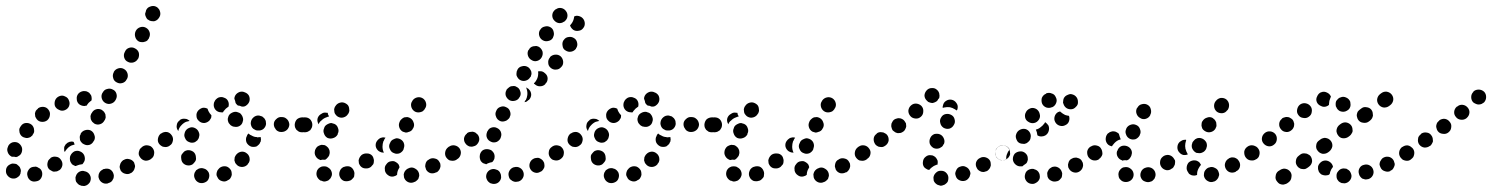

<svg xmlns="http://www.w3.org/2000/svg" viewBox="-28 -589 4997 643"><path d="M254 34Q259 33 263 31Q268 28 271 24Q274 21 275 16Q278 6 273 -3Q268 -12 258 -15Q258 -15 257 -15Q248 -19 238 -14Q229 -9 226 1Q224 5 225 10Q225 15 227 20Q230 24 233 27Q237 31 242 32Q243 33 244 33Q249 34 254 34ZM344 20Q348 17 350 12Q353 8 353 3Q354 -2 352 -7Q349 -17 340 -22Q331 -26 321 -23H319Q315 -21 311 -18Q307 -15 305 -11Q302 -6 302 -1Q301 4 303 8Q306 18 315 23Q324 28 334 25L335 24Q340 23 344 20ZM110 7Q115 -2 113 -12Q112 -17 109 -21Q106 -25 101 -27Q97 -30 92 -31Q87 -31 82 -30Q72 -28 67 -19Q61 -10 64 0Q66 10 75 16Q84 21 94 18H95Q105 16 110 7ZM15 9Q5 8 -2 0Q-9 -8 -8 -18Q-8 -28 0 -35Q4 -38 9 -40Q13 -42 18 -41Q23 -41 28 -39Q32 -36 35 -33L36 -32Q39 -29 40 -25Q42 -21 42 -16Q41 -14 41 -12Q41 -11 41 -9Q40 -6 38 -2Q36 1 33 3Q25 10 15 9ZM419 -17Q422 -21 423 -26Q425 -31 424 -35Q423 -40 421 -45Q415 -54 405 -56Q395 -59 386 -53H385Q381 -50 378 -46Q375 -42 374 -37Q372 -32 373 -27Q374 -23 376 -18Q382 -9 392 -7Q402 -4 411 -10H412Q416 -13 419 -17ZM181 -36Q182 -46 176 -54Q170 -63 160 -64Q150 -66 141 -60V-59Q137 -56 134 -52Q132 -48 131 -43Q130 -38 131 -33Q132 -28 135 -24Q138 -20 143 -18Q147 -15 152 -14Q157 -14 162 -15Q166 -16 170 -19H171Q179 -25 181 -36ZM213 -39Q210 -43 208 -47Q206 -52 206 -57Q206 -62 207 -66L208 -68Q212 -77 221 -82Q231 -86 240 -82Q250 -78 254 -69Q258 -59 255 -50L254 -48Q253 -46 251 -43Q250 -41 248 -39Q247 -39 247 -39Q237 -38 228 -34Q227 -33 226 -33Q225 -33 224 -33Q223 -33 222 -34Q217 -36 213 -39ZM488 -73Q489 -83 483 -92Q480 -96 476 -98Q472 -101 467 -102Q462 -102 457 -101Q452 -100 448 -97Q448 -97 447 -96Q443 -93 440 -89Q438 -84 437 -80Q436 -75 437 -70Q439 -65 442 -61Q448 -53 458 -51Q468 -50 477 -56Q477 -56 478 -57Q486 -63 488 -73ZM-2 -79Q-6 -89 -1 -98V-99Q3 -108 13 -112Q23 -115 32 -111Q41 -106 45 -96Q48 -87 44 -77Q42 -72 38 -69Q34 -66 30 -64Q28 -64 27 -63Q26 -63 25 -63Q23 -63 20 -64Q17 -64 14 -64Q13 -64 12 -64Q11 -65 10 -65Q1 -70 -2 -79ZM188 -99Q190 -103 193 -107H194Q198 -112 205 -114Q212 -116 218 -114Q218 -114 219 -113Q220 -109 222 -105Q217 -104 212 -102Q203 -98 197 -91Q192 -86 189 -80Q188 -82 187 -84Q187 -87 187 -89Q186 -94 188 -99ZM239 -130Q239 -125 240 -120Q242 -115 245 -112Q248 -108 253 -106Q262 -101 272 -104Q281 -107 286 -117L287 -118Q292 -127 288 -137Q285 -147 276 -152Q267 -156 257 -153Q247 -150 242 -141V-139Q239 -135 239 -130ZM37 -158Q36 -154 37 -149Q37 -144 40 -139Q42 -135 46 -132Q50 -129 55 -128Q60 -126 65 -127Q70 -128 74 -130Q78 -133 81 -136V-137Q84 -141 86 -146Q87 -150 86 -155Q86 -160 83 -165Q81 -169 77 -172Q69 -178 58 -177Q48 -176 42 -167Q39 -163 37 -158ZM275 -200Q275 -195 276 -190Q278 -185 281 -181Q284 -178 288 -175Q297 -170 307 -173Q317 -176 322 -186L323 -187Q325 -191 326 -196Q326 -201 325 -206Q323 -211 320 -215Q317 -218 313 -221Q303 -226 294 -223Q284 -220 279 -210L278 -209Q276 -205 275 -200ZM92 -218Q90 -214 89 -209Q89 -204 90 -199Q92 -194 95 -190Q101 -182 111 -181Q122 -180 130 -186Q138 -193 139 -203Q141 -213 134 -222Q128 -230 118 -231Q107 -232 99 -226V-225Q95 -222 92 -218ZM157 -254Q153 -244 156 -234Q160 -225 170 -221Q179 -216 189 -220Q199 -224 203 -233Q207 -243 203 -252Q200 -262 190 -266Q181 -271 171 -267Q161 -263 157 -254ZM255 -234Q245 -234 237 -240Q229 -247 229 -258Q228 -268 235 -276Q242 -283 252 -284H253Q258 -284 262 -283Q267 -281 271 -278Q274 -274 277 -270Q279 -265 279 -260Q279 -258 279 -256Q279 -254 278 -252Q277 -251 275 -250Q268 -245 263 -237Q262 -236 262 -235Q260 -235 259 -235Q257 -234 255 -234ZM313 -259Q316 -249 325 -244Q334 -239 344 -242Q354 -245 359 -254L360 -256Q365 -265 362 -275Q359 -285 350 -289Q341 -294 331 -291Q321 -289 316 -279L315 -278Q310 -269 313 -259ZM351 -328Q353 -318 363 -313Q372 -308 382 -311Q392 -314 396 -323L397 -324Q402 -333 399 -343Q396 -353 387 -358Q378 -363 368 -360Q358 -357 353 -348V-347Q348 -338 351 -328ZM388 -396Q391 -386 400 -382Q409 -377 419 -380Q429 -383 434 -392L435 -393Q439 -402 437 -412Q434 -422 424 -427Q415 -432 405 -429Q395 -426 391 -417L390 -415Q385 -406 388 -396ZM425 -465Q428 -455 437 -450Q441 -448 446 -448Q451 -447 456 -449Q461 -450 465 -453Q468 -457 471 -461V-462Q476 -472 473 -481Q470 -491 461 -496Q452 -501 442 -498Q432 -495 427 -486L426 -484Q422 -475 425 -465ZM458 -543Q458 -538 460 -534Q462 -529 465 -525Q469 -522 473 -520Q478 -518 483 -518Q488 -517 492 -519Q497 -521 500 -524Q504 -528 506 -532L507 -534Q509 -538 509 -543Q509 -548 507 -553Q506 -557 502 -561Q499 -565 494 -567Q485 -571 475 -567Q465 -564 461 -554V-553Q459 -548 458 -543Z M658 22Q668 18 671 9Q673 4 673 -1Q673 -6 671 -11Q669 -15 665 -19Q662 -22 657 -24Q657 -24 656 -24Q652 -26 647 -26Q642 -26 637 -24Q633 -22 629 -19Q626 -15 624 -11Q620 -1 624 8Q628 18 637 22Q638 22 639 23Q649 26 658 22ZM742 10Q745 6 747 1Q749 -4 748 -8Q748 -13 746 -18Q741 -27 732 -31Q722 -34 713 -30L711 -29Q707 -27 704 -23Q700 -19 699 -15Q697 -10 697 -5Q697 0 700 4Q704 14 714 17Q724 21 733 16L734 15Q739 13 742 10ZM807 -48Q809 -53 808 -58Q808 -63 805 -68Q803 -72 799 -75Q791 -82 781 -81Q771 -80 764 -72L763 -71Q760 -67 758 -62Q757 -57 757 -52Q758 -48 760 -43Q763 -39 766 -36Q774 -29 785 -30Q795 -31 802 -39V-40Q806 -44 807 -48ZM588 -40Q596 -34 607 -35Q612 -36 616 -38Q620 -41 623 -45Q626 -48 628 -53Q629 -58 628 -63V-64Q627 -75 619 -81Q610 -87 600 -86Q595 -85 591 -83Q587 -80 584 -76Q580 -72 579 -68Q578 -63 579 -58V-57Q580 -46 588 -40ZM488 -73Q490 -83 484 -92Q481 -96 477 -99Q473 -101 468 -102Q463 -103 458 -102Q454 -101 449 -98V-97Q440 -92 438 -81Q437 -71 443 -63Q448 -54 459 -52Q469 -51 477 -57H478Q487 -63 488 -73ZM548 -109Q550 -113 551 -118Q552 -123 551 -127Q550 -132 547 -136Q541 -145 531 -147Q520 -148 512 -142H511Q503 -136 501 -125Q499 -115 505 -107Q508 -103 513 -100Q517 -97 522 -97Q527 -96 531 -97Q536 -98 540 -101L541 -102Q545 -104 548 -109ZM845 -114V-115Q846 -119 846 -122Q846 -126 845 -130Q839 -129 833 -129L832 -130Q823 -130 815 -135Q809 -137 804 -142Q802 -140 800 -137Q799 -134 798 -131H797V-130Q794 -120 798 -111Q803 -102 813 -98Q817 -97 822 -97Q827 -97 832 -99Q836 -102 839 -105Q843 -109 844 -114ZM592 -126Q596 -116 606 -113Q610 -111 615 -111Q620 -111 625 -113Q629 -116 633 -119Q636 -123 638 -127V-129Q642 -138 637 -148Q633 -157 623 -161Q614 -165 604 -160Q595 -156 591 -146V-145Q587 -135 592 -126ZM1003 -148Q1007 -150 1011 -153Q1014 -157 1016 -161Q1018 -166 1018 -171Q1018 -181 1011 -189Q1004 -196 993 -196H992Q987 -196 982 -194Q978 -192 974 -189Q971 -185 969 -181Q967 -176 967 -171Q967 -166 969 -161Q971 -157 974 -153Q978 -150 982 -148Q987 -146 992 -146H993Q998 -146 1003 -148ZM933 -154Q940 -161 941 -171Q941 -176 939 -181Q937 -186 934 -189Q930 -193 926 -195Q921 -197 916 -197H915Q905 -198 897 -190Q889 -183 889 -173Q889 -168 891 -163Q893 -159 896 -155Q899 -151 904 -149Q908 -147 913 -147H915Q925 -147 933 -154ZM579 -169Q586 -177 595 -181Q601 -183 607 -184Q604 -187 600 -189Q597 -191 593 -191Q588 -192 583 -191Q578 -190 574 -187V-186Q565 -180 564 -170Q562 -160 568 -152Q568 -151 568 -151Q569 -151 569 -150Q569 -152 570 -153V-154Q573 -163 579 -169ZM854 -157Q862 -164 863 -174Q863 -179 862 -184Q860 -189 857 -193Q854 -196 850 -199Q845 -201 840 -202H839Q829 -203 821 -196Q813 -189 812 -179Q811 -174 813 -169Q814 -165 817 -161Q820 -157 825 -155Q829 -152 834 -152H836Q846 -151 854 -157ZM774 -167Q783 -172 785 -182Q787 -187 786 -192Q785 -197 783 -201Q780 -206 777 -209Q773 -212 768 -213L766 -214Q757 -216 748 -211Q738 -206 736 -196Q734 -191 735 -186Q736 -181 738 -177Q741 -173 744 -170Q748 -167 753 -165H755Q765 -162 774 -167ZM630 -201Q630 -191 638 -184Q645 -177 656 -177Q666 -178 673 -185L674 -186Q677 -190 679 -194Q680 -198 680 -203Q674 -209 670 -217Q668 -221 667 -225Q659 -229 651 -228Q643 -226 637 -220L636 -219Q629 -211 630 -201ZM690 -227Q686 -236 689 -246Q690 -247 690 -248Q692 -253 695 -256Q699 -260 703 -262Q708 -264 713 -264Q718 -264 722 -262Q732 -259 736 -250Q740 -241 737 -231Q737 -231 736 -231Q728 -226 722 -218Q720 -216 719 -213Q715 -212 712 -213Q708 -213 705 -214Q695 -217 690 -227ZM757 -258Q757 -258 757 -258Q757 -260 757 -261Q757 -263 758 -265Q761 -274 770 -279Q779 -284 789 -281Q790 -281 791 -280Q801 -277 806 -268Q810 -258 807 -249Q804 -241 797 -236Q791 -231 782 -232Q778 -234 774 -235H772Q770 -236 768 -236Q766 -238 764 -240Q762 -242 761 -244Q760 -251 757 -258Z M1366 17Q1370 14 1373 10Q1375 5 1376 0Q1376 -5 1375 -9Q1372 -19 1363 -24Q1354 -30 1344 -27L1342 -26Q1338 -25 1334 -22Q1330 -19 1327 -14Q1325 -10 1324 -5Q1324 0 1325 5Q1328 15 1337 20Q1346 25 1356 22L1358 21Q1363 20 1366 17ZM1057 19Q1062 19 1067 17Q1072 16 1075 12Q1079 9 1081 4Q1086 -5 1082 -15Q1079 -24 1069 -29L1068 -30Q1063 -32 1058 -32Q1053 -32 1049 -31Q1044 -29 1040 -26Q1036 -22 1034 -18Q1030 -8 1033 1Q1037 11 1046 16H1048Q1052 18 1057 19ZM1152 10Q1156 7 1158 2Q1159 -3 1159 -8Q1159 -13 1157 -17Q1153 -27 1144 -31Q1134 -34 1124 -30H1123Q1113 -25 1110 -16Q1106 -6 1110 3Q1112 8 1115 11Q1119 15 1124 17Q1128 18 1133 18Q1138 18 1143 16H1144Q1149 14 1152 10ZM1272 -2Q1263 -8 1261 -18Q1261 -20 1261 -21Q1259 -31 1266 -39Q1272 -48 1282 -49Q1287 -50 1292 -49Q1297 -47 1301 -44Q1304 -42 1307 -38Q1309 -34 1310 -29Q1309 -27 1308 -25Q1303 -17 1302 -7Q1302 -5 1302 -4Q1299 -1 1296 0Q1293 1 1290 2Q1280 4 1272 -2ZM1442 -19Q1445 -23 1446 -27Q1448 -32 1447 -37Q1447 -42 1444 -46Q1439 -56 1429 -58Q1419 -61 1410 -56L1409 -55Q1404 -53 1401 -49Q1398 -45 1397 -40Q1396 -36 1396 -31Q1397 -26 1399 -21Q1404 -12 1414 -9Q1424 -7 1433 -12H1435Q1439 -15 1442 -19ZM1222 -39Q1224 -43 1224 -48Q1225 -53 1223 -58Q1222 -63 1219 -67Q1212 -75 1202 -75Q1191 -76 1183 -70L1182 -69Q1178 -65 1176 -61Q1174 -57 1173 -52Q1173 -47 1174 -42Q1176 -37 1179 -33Q1186 -25 1196 -25Q1206 -24 1214 -30L1215 -31Q1219 -35 1222 -39ZM1513 -72Q1515 -82 1509 -90Q1506 -94 1502 -97Q1498 -100 1493 -101Q1488 -102 1483 -101Q1479 -99 1474 -97L1473 -96Q1465 -90 1463 -80Q1461 -69 1467 -61Q1470 -57 1474 -54Q1478 -51 1483 -51Q1488 -50 1493 -51Q1498 -52 1502 -55L1503 -56Q1512 -62 1513 -72ZM1029 -66Q1024 -75 1027 -85V-86Q1029 -91 1032 -95Q1035 -99 1040 -101Q1044 -103 1049 -104Q1054 -104 1059 -103Q1064 -101 1067 -98Q1071 -95 1073 -91Q1076 -86 1076 -81Q1077 -76 1075 -72V-70Q1073 -65 1069 -61Q1066 -57 1061 -54Q1060 -54 1060 -54Q1052 -55 1045 -53Q1045 -53 1044 -53Q1044 -53 1043 -54Q1034 -57 1029 -66ZM1278 -89Q1282 -79 1292 -76Q1296 -74 1301 -74Q1306 -74 1311 -76Q1315 -78 1319 -82Q1322 -85 1324 -90V-92Q1328 -101 1324 -111Q1320 -120 1310 -124Q1305 -126 1300 -126Q1295 -125 1291 -123Q1286 -121 1283 -118Q1279 -114 1278 -109L1277 -108Q1273 -98 1278 -89ZM1263 -128Q1256 -130 1250 -128Q1244 -127 1239 -122L1238 -121Q1230 -113 1230 -103Q1230 -93 1238 -85Q1241 -82 1246 -80Q1250 -78 1255 -78Q1256 -78 1257 -78Q1257 -78 1258 -78Q1257 -79 1257 -79Q1253 -88 1253 -98Q1253 -107 1256 -116L1257 -117Q1259 -123 1263 -128ZM1057 -142Q1060 -132 1069 -127Q1079 -123 1089 -127Q1098 -130 1103 -139V-141Q1108 -150 1104 -160Q1101 -170 1092 -174Q1087 -176 1082 -177Q1077 -177 1073 -175Q1068 -173 1064 -170Q1060 -167 1058 -162V-161Q1053 -151 1057 -142ZM1309 -163Q1312 -153 1321 -148Q1326 -146 1331 -145Q1336 -145 1340 -147Q1345 -148 1349 -151Q1353 -154 1355 -159L1356 -160Q1361 -170 1357 -179Q1354 -189 1345 -194Q1341 -196 1336 -197Q1331 -197 1326 -196Q1321 -194 1318 -191Q1314 -188 1311 -183V-182Q1306 -173 1309 -163ZM1003 -153Q1010 -160 1011 -170Q1011 -175 1009 -180Q1007 -184 1004 -188Q1001 -192 996 -194Q991 -196 986 -196Q986 -196 985 -196Q975 -196 967 -190Q960 -183 959 -172Q959 -167 960 -163Q962 -158 965 -154Q969 -151 973 -148Q978 -146 983 -146Q984 -146 985 -146Q995 -146 1003 -153ZM1036 -194Q1040 -204 1049 -208L1050 -209Q1055 -212 1060 -212Q1065 -212 1070 -211Q1070 -209 1070 -207Q1072 -202 1074 -199Q1069 -198 1065 -196Q1056 -193 1049 -186Q1042 -181 1039 -173Q1038 -174 1038 -174Q1038 -174 1038 -175Q1033 -184 1036 -194ZM1091 -223Q1091 -218 1092 -213Q1093 -208 1097 -204Q1100 -200 1104 -198Q1113 -193 1123 -196Q1133 -199 1138 -208L1139 -209Q1141 -213 1142 -218Q1142 -223 1141 -228Q1140 -233 1137 -237Q1133 -241 1129 -243Q1120 -248 1110 -245Q1100 -242 1095 -233L1094 -232Q1092 -228 1091 -223ZM1349 -233Q1351 -223 1359 -217Q1363 -214 1368 -213Q1373 -212 1378 -213Q1383 -214 1387 -216Q1391 -219 1394 -223L1395 -225Q1401 -233 1399 -243Q1397 -253 1389 -259Q1380 -265 1370 -263Q1360 -261 1354 -253L1353 -251Q1347 -243 1349 -233Z M1636 25Q1645 21 1649 11Q1651 6 1650 1Q1650 -4 1648 -8Q1646 -13 1643 -16Q1639 -20 1634 -21Q1634 -21 1634 -21Q1625 -25 1615 -21Q1606 -17 1602 -8Q1600 -3 1600 2Q1600 7 1602 11Q1604 16 1607 19Q1611 23 1615 25Q1616 25 1616 25Q1626 29 1636 25ZM1723 7Q1728 -2 1725 -12Q1722 -22 1713 -27Q1704 -32 1694 -29H1693Q1683 -26 1678 -17Q1673 -8 1676 2Q1677 7 1680 11Q1684 14 1688 17Q1692 19 1697 20Q1702 20 1707 19H1708Q1718 16 1723 7ZM1790 -20Q1793 -24 1795 -29Q1796 -34 1795 -39Q1795 -44 1792 -48Q1790 -52 1786 -55Q1782 -58 1777 -60Q1773 -61 1768 -60Q1763 -60 1758 -57Q1749 -52 1746 -42Q1743 -32 1748 -23Q1753 -14 1763 -11Q1773 -8 1782 -14H1783Q1787 -16 1790 -20ZM1589 -43Q1585 -46 1582 -50Q1580 -54 1579 -59Q1578 -64 1579 -69V-70Q1581 -80 1589 -86Q1598 -91 1608 -89Q1613 -88 1617 -86Q1621 -83 1624 -79Q1627 -75 1628 -70Q1629 -65 1628 -60V-59Q1627 -55 1625 -52Q1623 -48 1620 -46Q1613 -45 1606 -42Q1603 -41 1601 -39Q1600 -39 1599 -39Q1599 -39 1598 -40Q1593 -41 1589 -43ZM1860 -73Q1861 -83 1855 -91Q1849 -100 1839 -102Q1829 -103 1820 -97Q1811 -91 1810 -81Q1808 -71 1814 -62Q1817 -58 1821 -55Q1825 -53 1830 -52Q1835 -51 1840 -52Q1845 -53 1849 -56Q1858 -62 1860 -73ZM1515 -73Q1517 -83 1511 -92Q1505 -100 1495 -102Q1485 -104 1476 -98V-97Q1467 -92 1465 -81Q1464 -71 1470 -63Q1475 -54 1486 -52Q1496 -51 1504 -57H1505Q1513 -63 1515 -73ZM1577 -120Q1578 -130 1572 -138Q1568 -142 1564 -145Q1560 -147 1555 -148Q1550 -148 1545 -147Q1540 -146 1536 -143V-142Q1528 -136 1526 -126Q1525 -115 1532 -107Q1535 -103 1539 -101Q1543 -98 1548 -98Q1553 -97 1558 -99Q1563 -100 1567 -103Q1575 -110 1577 -120ZM1603 -127Q1607 -118 1617 -114Q1621 -112 1626 -112Q1631 -112 1636 -114Q1640 -116 1644 -120Q1647 -123 1649 -128V-129Q1653 -138 1649 -148Q1645 -157 1635 -161Q1631 -163 1626 -163Q1621 -163 1616 -161Q1611 -159 1608 -155Q1605 -151 1603 -147V-146Q1599 -136 1603 -127ZM1633 -199Q1636 -189 1646 -184Q1650 -182 1655 -182Q1660 -182 1665 -184Q1669 -185 1673 -189Q1677 -192 1679 -196V-197Q1684 -206 1680 -216Q1677 -226 1667 -230Q1658 -235 1648 -231Q1638 -228 1634 -218Q1629 -208 1633 -199ZM1739 -293Q1742 -292 1744 -289Q1751 -282 1751 -271Q1750 -261 1743 -254H1742Q1739 -251 1736 -249Q1732 -247 1728 -247Q1731 -250 1732 -254H1733Q1737 -262 1738 -271Q1739 -281 1736 -290Q1735 -293 1734 -296Q1734 -296 1734 -296Q1737 -295 1739 -293ZM1666 -268Q1670 -258 1679 -253Q1688 -249 1698 -252Q1708 -255 1712 -264L1713 -265Q1718 -274 1714 -284Q1711 -294 1702 -298Q1698 -301 1693 -301Q1688 -301 1683 -300Q1678 -298 1675 -295Q1671 -292 1668 -288V-287Q1663 -278 1666 -268ZM1806 -326Q1806 -315 1798 -308V-307Q1791 -300 1780 -300Q1770 -300 1763 -307Q1762 -308 1761 -308Q1761 -309 1760 -310Q1765 -314 1768 -320Q1773 -328 1774 -337Q1775 -343 1774 -350Q1780 -351 1787 -350Q1793 -348 1798 -343Q1806 -336 1806 -326ZM1702 -346Q1701 -341 1702 -336Q1704 -331 1707 -327Q1710 -323 1714 -321Q1723 -316 1733 -319Q1743 -322 1748 -331H1749Q1751 -336 1752 -341Q1752 -346 1751 -350Q1749 -355 1746 -359Q1743 -363 1739 -365Q1730 -370 1720 -367Q1710 -365 1705 -356V-355Q1702 -351 1702 -346ZM1858 -383Q1857 -393 1850 -400Q1842 -407 1831 -406Q1821 -405 1814 -398V-397Q1807 -389 1808 -379Q1808 -369 1816 -362Q1824 -355 1834 -356Q1844 -356 1851 -364L1852 -365Q1859 -372 1858 -383ZM1740 -403Q1743 -393 1752 -388Q1761 -382 1771 -385Q1781 -388 1786 -397Q1791 -406 1789 -416Q1786 -426 1777 -432Q1773 -434 1768 -435Q1763 -435 1758 -434Q1753 -433 1749 -430Q1745 -427 1743 -422H1742Q1737 -413 1740 -403ZM1905 -445Q1903 -456 1895 -461Q1886 -467 1876 -465Q1866 -464 1860 -455L1859 -454Q1854 -446 1856 -436Q1857 -425 1866 -420Q1875 -414 1885 -416Q1895 -418 1901 -426V-427Q1907 -435 1905 -445ZM1778 -469Q1781 -459 1790 -454Q1799 -449 1809 -452Q1819 -454 1824 -463V-464Q1829 -473 1826 -483Q1824 -493 1815 -498Q1806 -503 1796 -500Q1786 -498 1781 -489L1780 -488Q1775 -479 1778 -469ZM1920 -531Q1911 -537 1901 -536Q1899 -535 1898 -535Q1896 -534 1895 -534Q1894 -531 1894 -528Q1892 -518 1886 -510Q1884 -507 1881 -504Q1884 -495 1892 -489Q1900 -484 1910 -486Q1920 -487 1926 -496Q1932 -504 1930 -515Q1928 -525 1920 -531ZM1826 -551Q1823 -547 1822 -542Q1821 -537 1822 -532Q1823 -527 1826 -523Q1829 -519 1833 -516Q1837 -513 1842 -512Q1846 -511 1851 -512Q1856 -513 1860 -516H1861Q1865 -519 1868 -523Q1871 -527 1872 -532Q1873 -537 1872 -542Q1871 -547 1868 -551Q1862 -560 1852 -562Q1842 -564 1834 -558H1833Q1829 -555 1826 -551Z M2030 22Q2040 18 2043 9Q2045 4 2045 -1Q2045 -6 2043 -11Q2041 -15 2037 -19Q2034 -22 2029 -24Q2029 -24 2028 -24Q2024 -26 2019 -26Q2014 -26 2009 -24Q2005 -22 2001 -19Q1998 -15 1996 -11Q1992 -1 1996 8Q2000 18 2009 22Q2010 22 2011 23Q2021 26 2030 22ZM2114 10Q2117 6 2119 1Q2121 -4 2120 -8Q2120 -13 2118 -18Q2113 -27 2104 -31Q2094 -34 2085 -30L2083 -29Q2079 -27 2076 -23Q2072 -19 2071 -15Q2069 -10 2069 -5Q2069 0 2072 4Q2076 14 2086 17Q2096 21 2105 16L2106 15Q2111 13 2114 10ZM2179 -48Q2181 -53 2180 -58Q2180 -63 2177 -68Q2175 -72 2171 -75Q2163 -82 2153 -81Q2143 -80 2136 -72L2135 -71Q2132 -67 2130 -62Q2129 -57 2129 -52Q2130 -48 2132 -43Q2135 -39 2138 -36Q2146 -29 2157 -30Q2167 -31 2174 -39V-40Q2178 -44 2179 -48ZM1960 -40Q1968 -34 1979 -35Q1984 -36 1988 -38Q1992 -41 1995 -45Q1998 -48 2000 -53Q2001 -58 2000 -63V-64Q1999 -75 1991 -81Q1982 -87 1972 -86Q1967 -85 1963 -83Q1959 -80 1956 -76Q1952 -72 1951 -68Q1950 -63 1951 -58V-57Q1952 -46 1960 -40ZM1860 -73Q1862 -83 1856 -92Q1853 -96 1849 -99Q1845 -101 1840 -102Q1835 -103 1830 -102Q1826 -101 1821 -98V-97Q1812 -92 1810 -81Q1809 -71 1815 -63Q1820 -54 1831 -52Q1841 -51 1849 -57H1850Q1859 -63 1860 -73ZM1920 -109Q1922 -113 1923 -118Q1924 -123 1923 -127Q1922 -132 1919 -136Q1913 -145 1903 -147Q1892 -148 1884 -142H1883Q1875 -136 1873 -125Q1871 -115 1877 -107Q1880 -103 1885 -100Q1889 -97 1894 -97Q1899 -96 1903 -97Q1908 -98 1912 -101L1913 -102Q1917 -104 1920 -109ZM2217 -114V-115Q2218 -119 2218 -122Q2218 -126 2217 -130Q2211 -129 2205 -129L2204 -130Q2195 -130 2187 -135Q2181 -137 2176 -142Q2174 -140 2172 -137Q2171 -134 2170 -131H2169V-130Q2166 -120 2170 -111Q2175 -102 2185 -98Q2189 -97 2194 -97Q2199 -97 2204 -99Q2208 -102 2211 -105Q2215 -109 2216 -114ZM1964 -126Q1968 -116 1978 -113Q1982 -111 1987 -111Q1992 -111 1997 -113Q2001 -116 2005 -119Q2008 -123 2010 -127V-129Q2014 -138 2009 -148Q2005 -157 1995 -161Q1986 -165 1976 -160Q1967 -156 1963 -146V-145Q1959 -135 1964 -126ZM2375 -148Q2379 -150 2383 -153Q2386 -157 2388 -161Q2390 -166 2390 -171Q2390 -181 2383 -189Q2376 -196 2365 -196H2364Q2359 -196 2354 -194Q2350 -192 2346 -189Q2343 -185 2341 -181Q2339 -176 2339 -171Q2339 -166 2341 -161Q2343 -157 2346 -153Q2350 -150 2354 -148Q2359 -146 2364 -146H2365Q2370 -146 2375 -148ZM2305 -154Q2312 -161 2313 -171Q2313 -176 2311 -181Q2309 -186 2306 -189Q2302 -193 2298 -195Q2293 -197 2288 -197H2287Q2277 -198 2269 -190Q2261 -183 2261 -173Q2261 -168 2263 -163Q2265 -159 2268 -155Q2271 -151 2276 -149Q2280 -147 2285 -147H2287Q2297 -147 2305 -154ZM1951 -169Q1958 -177 1967 -181Q1973 -183 1979 -184Q1976 -187 1972 -189Q1969 -191 1965 -191Q1960 -192 1955 -191Q1950 -190 1946 -187V-186Q1937 -180 1936 -170Q1934 -160 1940 -152Q1940 -151 1940 -151Q1941 -151 1941 -150Q1941 -152 1942 -153V-154Q1945 -163 1951 -169ZM2226 -157Q2234 -164 2235 -174Q2235 -179 2234 -184Q2232 -189 2229 -193Q2226 -196 2222 -199Q2217 -201 2212 -202H2211Q2201 -203 2193 -196Q2185 -189 2184 -179Q2183 -174 2185 -169Q2186 -165 2189 -161Q2192 -157 2197 -155Q2201 -152 2206 -152H2208Q2218 -151 2226 -157ZM2146 -167Q2155 -172 2157 -182Q2159 -187 2158 -192Q2157 -197 2155 -201Q2152 -206 2149 -209Q2145 -212 2140 -213L2138 -214Q2129 -216 2120 -211Q2110 -206 2108 -196Q2106 -191 2107 -186Q2108 -181 2110 -177Q2113 -173 2116 -170Q2120 -167 2125 -165H2127Q2137 -162 2146 -167ZM2002 -201Q2002 -191 2010 -184Q2017 -177 2028 -177Q2038 -178 2045 -185L2046 -186Q2049 -190 2051 -194Q2052 -198 2052 -203Q2046 -209 2042 -217Q2040 -221 2039 -225Q2031 -229 2023 -228Q2015 -226 2009 -220L2008 -219Q2001 -211 2002 -201ZM2062 -227Q2058 -236 2061 -246Q2062 -247 2062 -248Q2064 -253 2067 -256Q2071 -260 2075 -262Q2080 -264 2085 -264Q2090 -264 2094 -262Q2104 -259 2108 -250Q2112 -241 2109 -231Q2109 -231 2108 -231Q2100 -226 2094 -218Q2092 -216 2091 -213Q2087 -212 2084 -213Q2080 -213 2077 -214Q2067 -217 2062 -227ZM2129 -258Q2129 -258 2129 -258Q2129 -260 2129 -261Q2129 -263 2130 -265Q2133 -274 2142 -279Q2151 -284 2161 -281Q2162 -281 2163 -280Q2173 -277 2178 -268Q2182 -258 2179 -249Q2176 -241 2169 -236Q2163 -231 2154 -232Q2150 -234 2146 -235H2144Q2142 -236 2140 -236Q2138 -238 2136 -240Q2134 -242 2133 -244Q2132 -251 2129 -258Z M2738 17Q2742 14 2745 10Q2747 5 2748 0Q2748 -5 2747 -9Q2744 -19 2735 -24Q2726 -30 2716 -27L2714 -26Q2710 -25 2706 -22Q2702 -19 2699 -14Q2697 -10 2696 -5Q2696 0 2697 5Q2700 15 2709 20Q2718 25 2728 22L2730 21Q2735 20 2738 17ZM2429 19Q2434 19 2439 17Q2444 16 2447 12Q2451 9 2453 4Q2458 -5 2454 -15Q2451 -24 2441 -29L2440 -30Q2435 -32 2430 -32Q2425 -32 2421 -31Q2416 -29 2412 -26Q2408 -22 2406 -18Q2402 -8 2405 1Q2409 11 2418 16H2420Q2424 18 2429 19ZM2524 10Q2528 7 2530 2Q2531 -3 2531 -8Q2531 -13 2529 -17Q2525 -27 2516 -31Q2506 -34 2496 -30H2495Q2485 -25 2482 -16Q2478 -6 2482 3Q2484 8 2487 11Q2491 15 2496 17Q2500 18 2505 18Q2510 18 2515 16H2516Q2521 14 2524 10ZM2644 -2Q2635 -8 2633 -18Q2633 -20 2633 -21Q2631 -31 2638 -39Q2644 -48 2654 -49Q2659 -50 2664 -49Q2669 -47 2673 -44Q2676 -42 2679 -38Q2681 -34 2682 -29Q2681 -27 2680 -25Q2675 -17 2674 -7Q2674 -5 2674 -4Q2671 -1 2668 0Q2665 1 2662 2Q2652 4 2644 -2ZM2814 -19Q2817 -23 2818 -27Q2820 -32 2819 -37Q2819 -42 2816 -46Q2811 -56 2801 -58Q2791 -61 2782 -56L2781 -55Q2776 -53 2773 -49Q2770 -45 2769 -40Q2768 -36 2768 -31Q2769 -26 2771 -21Q2776 -12 2786 -9Q2796 -7 2805 -12H2807Q2811 -15 2814 -19ZM2594 -39Q2596 -43 2596 -48Q2597 -53 2595 -58Q2594 -63 2591 -67Q2584 -75 2574 -75Q2563 -76 2555 -70L2554 -69Q2550 -65 2548 -61Q2546 -57 2545 -52Q2545 -47 2546 -42Q2548 -37 2551 -33Q2558 -25 2568 -25Q2578 -24 2586 -30L2587 -31Q2591 -35 2594 -39ZM2885 -72Q2887 -82 2881 -90Q2878 -94 2874 -97Q2870 -100 2865 -101Q2860 -102 2855 -101Q2851 -99 2846 -97L2845 -96Q2837 -90 2835 -80Q2833 -69 2839 -61Q2842 -57 2846 -54Q2850 -51 2855 -51Q2860 -50 2865 -51Q2870 -52 2874 -55L2875 -56Q2884 -62 2885 -72ZM2401 -66Q2396 -75 2399 -85V-86Q2401 -91 2404 -95Q2407 -99 2412 -101Q2416 -103 2421 -104Q2426 -104 2431 -103Q2436 -101 2439 -98Q2443 -95 2445 -91Q2448 -86 2448 -81Q2449 -76 2447 -72V-70Q2445 -65 2441 -61Q2438 -57 2433 -54Q2432 -54 2432 -54Q2424 -55 2417 -53Q2417 -53 2416 -53Q2416 -53 2415 -54Q2406 -57 2401 -66ZM2650 -89Q2654 -79 2664 -76Q2668 -74 2673 -74Q2678 -74 2683 -76Q2687 -78 2691 -82Q2694 -85 2696 -90V-92Q2700 -101 2696 -111Q2692 -120 2682 -124Q2677 -126 2672 -126Q2667 -125 2663 -123Q2658 -121 2655 -118Q2651 -114 2650 -109L2649 -108Q2645 -98 2650 -89ZM2635 -128Q2628 -130 2622 -128Q2616 -127 2611 -122L2610 -121Q2602 -113 2602 -103Q2602 -93 2610 -85Q2613 -82 2618 -80Q2622 -78 2627 -78Q2628 -78 2629 -78Q2629 -78 2630 -78Q2629 -79 2629 -79Q2625 -88 2625 -98Q2625 -107 2628 -116L2629 -117Q2631 -123 2635 -128ZM2429 -142Q2432 -132 2441 -127Q2451 -123 2461 -127Q2470 -130 2475 -139V-141Q2480 -150 2476 -160Q2473 -170 2464 -174Q2459 -176 2454 -177Q2449 -177 2445 -175Q2440 -173 2436 -170Q2432 -167 2430 -162V-161Q2425 -151 2429 -142ZM2681 -163Q2684 -153 2693 -148Q2698 -146 2703 -145Q2708 -145 2712 -147Q2717 -148 2721 -151Q2725 -154 2727 -159L2728 -160Q2733 -170 2729 -179Q2726 -189 2717 -194Q2713 -196 2708 -197Q2703 -197 2698 -196Q2693 -194 2690 -191Q2686 -188 2683 -183V-182Q2678 -173 2681 -163ZM2375 -153Q2382 -160 2383 -170Q2383 -175 2381 -180Q2379 -184 2376 -188Q2373 -192 2368 -194Q2363 -196 2358 -196Q2358 -196 2357 -196Q2347 -196 2339 -190Q2332 -183 2331 -172Q2331 -167 2332 -163Q2334 -158 2337 -154Q2341 -151 2345 -148Q2350 -146 2355 -146Q2356 -146 2357 -146Q2367 -146 2375 -153ZM2408 -194Q2412 -204 2421 -208L2422 -209Q2427 -212 2432 -212Q2437 -212 2442 -211Q2442 -209 2442 -207Q2444 -202 2446 -199Q2441 -198 2437 -196Q2428 -193 2421 -186Q2414 -181 2411 -173Q2410 -174 2410 -174Q2410 -174 2410 -175Q2405 -184 2408 -194ZM2463 -223Q2463 -218 2464 -213Q2465 -208 2469 -204Q2472 -200 2476 -198Q2485 -193 2495 -196Q2505 -199 2510 -208L2511 -209Q2513 -213 2514 -218Q2514 -223 2513 -228Q2512 -233 2509 -237Q2505 -241 2501 -243Q2492 -248 2482 -245Q2472 -242 2467 -233L2466 -232Q2464 -228 2463 -223ZM2721 -233Q2723 -223 2731 -217Q2735 -214 2740 -213Q2745 -212 2750 -213Q2755 -214 2759 -216Q2763 -219 2766 -223L2767 -225Q2773 -233 2771 -243Q2769 -253 2761 -259Q2752 -265 2742 -263Q2732 -261 2726 -253L2725 -251Q2719 -243 2721 -233Z M3131 31Q3136 30 3140 26Q3144 23 3146 19Q3148 14 3148 9Q3149 -1 3142 -9Q3135 -17 3125 -17Q3114 -18 3107 -11Q3099 -4 3098 6Q3098 11 3099 16Q3101 21 3104 24Q3108 28 3112 30Q3117 32 3122 33Q3127 33 3131 31ZM3213 11Q3217 7 3219 3Q3221 -2 3222 -7Q3222 -12 3220 -16Q3216 -26 3207 -30Q3198 -35 3188 -31Q3183 -30 3179 -26Q3176 -23 3174 -18Q3172 -14 3171 -9Q3171 -4 3173 1Q3176 11 3186 15Q3195 19 3205 16Q3210 14 3213 11ZM3277 -16Q3281 -18 3284 -22Q3288 -26 3289 -31Q3291 -35 3290 -40Q3290 -45 3288 -50Q3283 -59 3273 -62Q3263 -65 3254 -60Q3245 -56 3241 -46Q3238 -36 3243 -27Q3245 -22 3249 -19Q3253 -16 3258 -14Q3262 -13 3267 -13Q3272 -14 3277 -16ZM3075 -23Q3071 -25 3067 -29Q3064 -33 3063 -38Q3062 -43 3063 -48Q3064 -58 3072 -64Q3080 -71 3091 -69Q3096 -69 3100 -66Q3104 -64 3107 -60Q3110 -56 3112 -51Q3113 -46 3112 -41Q3112 -40 3112 -40Q3112 -39 3112 -38Q3110 -38 3108 -37Q3099 -34 3092 -28Q3087 -24 3084 -20Q3084 -20 3084 -20Q3084 -20 3084 -20Q3079 -20 3075 -23ZM3351 -64Q3354 -68 3355 -73Q3355 -78 3354 -83Q3353 -87 3350 -92Q3344 -100 3334 -102Q3324 -103 3315 -97Q3311 -94 3309 -90Q3306 -86 3305 -81Q3304 -76 3305 -71Q3307 -66 3309 -62Q3316 -54 3326 -52Q3336 -51 3344 -57Q3349 -60 3351 -64ZM2887 -73Q2889 -83 2883 -91Q2877 -100 2867 -102Q2856 -104 2848 -98Q2844 -95 2841 -91Q2838 -86 2837 -81Q2837 -77 2838 -72Q2839 -67 2841 -63Q2844 -59 2848 -56Q2853 -53 2858 -52Q2862 -52 2867 -53Q2872 -54 2876 -56V-57Q2885 -62 2887 -73ZM3086 -107Q3090 -98 3099 -93Q3104 -91 3109 -91Q3114 -91 3119 -93Q3123 -95 3127 -98Q3130 -101 3132 -106H3133Q3137 -116 3133 -125Q3129 -135 3120 -139Q3115 -141 3110 -141Q3105 -141 3101 -140Q3096 -138 3092 -134Q3089 -131 3087 -126Q3083 -117 3086 -107ZM2948 -118Q2949 -129 2943 -137Q2940 -141 2935 -143Q2931 -146 2926 -146Q2921 -147 2916 -146Q2912 -145 2908 -142V-141Q2899 -135 2898 -125Q2897 -115 2903 -106Q2906 -102 2910 -100Q2914 -97 2919 -97Q2924 -96 2929 -97Q2934 -99 2938 -102Q2946 -108 2948 -118ZM3004 -157Q3006 -161 3007 -166Q3007 -171 3006 -176Q3004 -180 3001 -184Q2998 -188 2994 -190Q2989 -193 2984 -193Q2980 -194 2975 -192Q2970 -191 2966 -188Q2962 -185 2960 -180Q2957 -176 2957 -171Q2956 -166 2958 -161Q2959 -156 2962 -152Q2966 -149 2970 -146Q2974 -144 2979 -143Q2984 -143 2989 -144Q2994 -146 2998 -149Q3002 -152 3004 -157ZM3121 -177Q3123 -167 3132 -161Q3141 -156 3151 -158Q3161 -161 3166 -170Q3172 -179 3169 -189Q3167 -199 3158 -204Q3149 -209 3139 -207Q3129 -205 3124 -196Q3118 -187 3121 -177ZM3064 -216Q3065 -226 3058 -234Q3051 -241 3041 -242Q3031 -243 3023 -236Q3015 -229 3014 -218Q3014 -208 3021 -200Q3027 -193 3038 -192Q3048 -191 3056 -198Q3064 -205 3064 -216ZM3140 -251Q3149 -257 3159 -255Q3169 -253 3175 -244Q3181 -236 3179 -226Q3178 -224 3178 -222Q3177 -220 3176 -219Q3173 -221 3170 -223Q3162 -228 3153 -230Q3143 -231 3134 -229Q3132 -228 3129 -228Q3129 -230 3129 -232Q3129 -234 3130 -236Q3132 -246 3140 -251ZM3104 -247Q3100 -245 3095 -244Q3090 -244 3085 -246Q3080 -247 3077 -251Q3069 -258 3068 -268Q3068 -278 3075 -286Q3082 -294 3092 -294Q3103 -295 3110 -288Q3114 -285 3116 -280Q3118 -276 3118 -271Q3119 -268 3118 -265Q3118 -262 3117 -260Q3115 -258 3114 -257Q3113 -255 3112 -253Q3109 -249 3104 -247Z M3442 23Q3451 18 3454 8Q3455 3 3454 -2Q3454 -6 3451 -11Q3449 -15 3445 -18Q3441 -21 3436 -22L3435 -23Q3425 -25 3416 -20Q3407 -15 3405 -5Q3402 5 3407 14Q3412 23 3422 26H3423Q3433 29 3442 23ZM3521 13Q3524 10 3527 6Q3529 1 3529 -4Q3530 -9 3528 -13Q3525 -23 3516 -28Q3507 -33 3497 -30H3496Q3492 -28 3488 -25Q3484 -22 3482 -17Q3479 -13 3479 -8Q3479 -3 3480 2Q3483 12 3492 16Q3501 21 3511 18H3512Q3517 17 3521 13ZM3594 -21Q3597 -25 3598 -29Q3600 -34 3599 -39Q3599 -44 3596 -48Q3594 -53 3590 -56Q3586 -59 3581 -60Q3577 -62 3572 -61Q3567 -61 3562 -58Q3557 -56 3554 -52Q3551 -48 3550 -43Q3548 -38 3549 -33Q3549 -28 3552 -24Q3557 -15 3567 -12Q3577 -9 3586 -14Q3591 -17 3594 -21ZM3373 -38Q3365 -45 3364 -55V-56Q3364 -66 3370 -74Q3377 -81 3388 -82Q3398 -83 3406 -76Q3414 -69 3414 -59V-58Q3415 -54 3413 -50Q3412 -45 3409 -42Q3407 -41 3405 -39Q3400 -36 3396 -32Q3394 -32 3393 -32Q3392 -32 3391 -32Q3381 -31 3373 -38ZM3660 -64Q3663 -68 3664 -73Q3664 -78 3663 -82Q3662 -87 3659 -91Q3653 -100 3643 -102Q3633 -103 3625 -97H3624Q3620 -94 3617 -90Q3615 -86 3614 -81Q3613 -76 3614 -71Q3615 -66 3618 -62Q3624 -54 3634 -52Q3644 -50 3653 -56V-57Q3657 -59 3660 -64ZM3305 -81Q3307 -92 3316 -98Q3325 -104 3335 -102Q3345 -100 3351 -92Q3352 -91 3352 -90Q3353 -89 3353 -88Q3347 -81 3344 -72Q3341 -64 3342 -55Q3333 -50 3324 -53Q3315 -55 3309 -63Q3304 -71 3305 -81ZM3374 -129Q3375 -124 3377 -120Q3379 -115 3383 -112Q3387 -109 3392 -108Q3397 -107 3402 -107Q3407 -108 3411 -110Q3415 -113 3418 -116Q3422 -120 3423 -125V-126Q3426 -136 3421 -145Q3416 -154 3406 -157Q3396 -159 3387 -154Q3378 -149 3375 -139Q3373 -134 3374 -129ZM3469 -175 3470 -176Q3471 -178 3472 -180Q3475 -178 3478 -175Q3481 -172 3483 -169Q3487 -160 3484 -150Q3481 -140 3472 -135Q3466 -132 3459 -132Q3452 -132 3446 -136Q3446 -137 3446 -137Q3445 -147 3441 -155Q3450 -157 3457 -163Q3464 -168 3469 -175ZM3552 -183Q3555 -192 3552 -201Q3545 -202 3539 -204Q3531 -208 3524 -214Q3523 -215 3522 -216Q3521 -216 3520 -215Q3518 -215 3517 -214H3516Q3507 -209 3504 -199Q3501 -189 3506 -180Q3511 -171 3521 -168Q3531 -165 3540 -170Q3549 -174 3552 -183ZM3405 -196Q3407 -186 3416 -181Q3425 -175 3435 -177Q3445 -179 3451 -188Q3457 -197 3454 -207Q3452 -217 3444 -223Q3435 -229 3425 -227Q3415 -224 3409 -216V-215Q3403 -207 3405 -196ZM3547 -271Q3551 -273 3556 -274Q3561 -274 3566 -272Q3571 -270 3574 -267Q3575 -266 3575 -266Q3582 -259 3582 -248Q3583 -238 3575 -231Q3568 -223 3558 -223Q3547 -223 3540 -230Q3540 -230 3540 -230Q3537 -233 3535 -237Q3533 -241 3532 -245Q3533 -250 3533 -255Q3533 -255 3533 -255Q3534 -258 3535 -261Q3537 -264 3539 -266Q3542 -269 3547 -271ZM3467 -270Q3463 -266 3461 -261Q3460 -257 3460 -252Q3460 -247 3462 -242Q3466 -233 3476 -229Q3486 -226 3495 -230H3496Q3505 -234 3509 -244Q3513 -254 3508 -263Q3506 -268 3503 -271Q3499 -275 3494 -276Q3490 -278 3485 -278Q3480 -278 3475 -276V-275Q3470 -273 3467 -270Z M3835 13Q3839 10 3840 5Q3842 1 3842 -4Q3842 -9 3840 -14Q3836 -23 3827 -27Q3817 -31 3808 -27H3807Q3802 -25 3798 -21Q3795 -18 3793 -13Q3791 -8 3791 -3Q3791 2 3793 6Q3797 16 3807 19Q3817 23 3826 19H3827Q3832 17 3835 13ZM3748 20Q3758 18 3764 10Q3770 1 3768 -9Q3766 -19 3757 -25Q3757 -25 3757 -25Q3753 -28 3748 -29Q3743 -30 3738 -29Q3733 -29 3729 -26Q3725 -23 3722 -19Q3719 -15 3718 -10Q3717 -5 3718 -1Q3718 4 3721 9Q3724 13 3728 16Q3728 16 3729 17Q3738 22 3748 20ZM4046 14Q4050 10 4052 6Q4054 1 4055 -3Q4055 -8 4053 -13Q4050 -23 4040 -27Q4031 -32 4021 -28H4020Q4015 -26 4012 -23Q4008 -19 4006 -15Q4004 -10 4004 -6Q4003 -1 4005 4Q4009 14 4018 18Q4027 23 4037 19H4038Q4043 17 4046 14ZM3963 -2Q3958 -4 3954 -7Q3951 -11 3949 -15Q3946 -20 3946 -25V-26Q3946 -36 3952 -44Q3959 -51 3970 -52Q3975 -52 3979 -51Q3984 -49 3988 -46Q3990 -44 3991 -42Q3993 -39 3994 -37Q3989 -31 3986 -25Q3981 -16 3981 -6Q3981 -4 3981 -3Q3979 -2 3977 -2Q3975 -1 3972 -1Q3967 -1 3963 -2ZM4124 -29Q4127 -39 4122 -48Q4119 -53 4116 -56Q4112 -59 4107 -61Q4102 -62 4097 -62Q4092 -61 4088 -59L4087 -58Q4078 -53 4075 -43Q4072 -34 4077 -24Q4082 -15 4091 -12Q4101 -9 4111 -14V-15Q4121 -19 4124 -29ZM3904 -33Q3907 -37 3907 -42Q3908 -47 3907 -52Q3905 -56 3902 -60Q3896 -68 3886 -70Q3875 -71 3867 -65L3866 -64Q3858 -58 3857 -47Q3856 -37 3862 -29Q3868 -21 3879 -19Q3889 -18 3897 -25H3898Q3902 -28 3904 -33ZM3715 -64Q3710 -73 3713 -83L3714 -84Q3717 -94 3726 -99Q3735 -103 3745 -100Q3755 -97 3760 -88Q3765 -79 3761 -69V-68Q3759 -63 3755 -58Q3752 -54 3746 -52Q3740 -53 3734 -52Q3733 -51 3732 -51Q3731 -51 3731 -51Q3730 -52 3730 -52Q3720 -55 3715 -64ZM4187 -63Q4189 -67 4190 -72Q4191 -77 4190 -82Q4189 -87 4186 -91Q4180 -100 4170 -101Q4160 -103 4151 -97H4150Q4142 -91 4140 -81Q4138 -70 4144 -62Q4150 -53 4160 -52Q4171 -50 4179 -56H4180Q4184 -59 4187 -63ZM3663 -73Q3665 -83 3659 -92Q3657 -96 3652 -99Q3648 -101 3643 -102Q3639 -103 3634 -102Q3629 -101 3625 -98H3624Q3615 -92 3613 -82Q3612 -71 3617 -63Q3620 -59 3624 -56Q3629 -53 3633 -52Q3638 -52 3643 -53Q3648 -54 3652 -56L3653 -57Q3662 -63 3663 -73ZM3945 -120Q3944 -120 3943 -121Q3942 -121 3941 -121Q3936 -121 3931 -119Q3927 -117 3923 -114L3922 -113Q3915 -106 3915 -95Q3915 -85 3922 -78Q3927 -72 3935 -70Q3943 -69 3950 -72Q3947 -77 3945 -82Q3941 -91 3941 -100Q3941 -109 3944 -118V-119Q3945 -120 3945 -120ZM3965 -91Q3970 -81 3979 -77Q3984 -76 3989 -76Q3994 -76 3998 -78Q4003 -80 4006 -83Q4010 -87 4012 -92V-93Q4016 -102 4012 -112Q4007 -121 3998 -125Q3993 -127 3988 -127Q3983 -127 3979 -125Q3974 -123 3971 -119Q3967 -115 3965 -111V-110Q3961 -100 3965 -91ZM3675 -126Q3676 -136 3683 -143H3684Q3688 -147 3693 -148Q3698 -150 3703 -149Q3707 -149 3712 -146Q3716 -144 3719 -141Q3720 -136 3722 -131Q3723 -127 3725 -123Q3725 -123 3725 -123Q3725 -123 3725 -122Q3720 -121 3716 -119Q3707 -114 3701 -106Q3698 -103 3696 -99Q3691 -100 3687 -102Q3683 -104 3680 -108Q3674 -116 3675 -126ZM3743 -139Q3746 -129 3756 -124Q3765 -120 3775 -123Q3784 -127 3789 -136V-137Q3794 -146 3790 -156Q3787 -166 3778 -170Q3768 -175 3758 -171Q3749 -168 3744 -159V-158Q3739 -148 3743 -139ZM3996 -173Q3995 -168 3997 -163Q3998 -158 4001 -155Q4005 -151 4009 -149Q4018 -144 4028 -147Q4038 -150 4043 -159V-160Q4046 -164 4046 -169Q4046 -174 4045 -179Q4043 -184 4040 -188Q4037 -191 4033 -194Q4024 -199 4014 -195Q4004 -192 3999 -183L3998 -182Q3996 -178 3996 -173ZM3778 -209Q3781 -199 3790 -194Q3799 -188 3809 -191Q3819 -194 3824 -203V-204Q3829 -213 3826 -223Q3824 -233 3815 -238Q3806 -243 3796 -240Q3786 -238 3781 -228H3780Q3775 -218 3778 -209ZM4038 -232Q4039 -222 4047 -215Q4055 -209 4066 -210Q4076 -211 4082 -220H4083Q4089 -229 4088 -239Q4087 -249 4079 -256Q4071 -262 4060 -261Q4050 -259 4044 -251L4043 -250Q4037 -242 4038 -232Z M4244 1Q4242 11 4249 19Q4252 23 4256 26Q4260 28 4265 29Q4270 30 4275 28Q4280 27 4284 24L4288 21Q4296 15 4297 4Q4299 -6 4293 -14Q4290 -18 4285 -21Q4281 -23 4276 -24Q4271 -25 4266 -23Q4262 -22 4258 -19L4253 -16Q4245 -10 4244 1ZM4492 16Q4499 8 4498 -2Q4497 -7 4495 -11Q4493 -16 4489 -19Q4485 -22 4481 -24Q4476 -25 4471 -25Q4460 -24 4454 -16Q4447 -9 4448 2Q4448 7 4450 11Q4453 16 4456 19Q4460 22 4465 24Q4470 25 4475 25Q4485 24 4492 16ZM4569 -1Q4574 -10 4571 -20Q4568 -30 4559 -35Q4550 -40 4540 -37Q4530 -35 4525 -26Q4520 -17 4523 -7Q4524 -2 4527 2Q4530 6 4534 9Q4539 11 4544 12Q4549 12 4553 11H4554Q4564 8 4569 -1ZM4406 -2Q4401 -3 4397 -5Q4393 -8 4390 -12Q4387 -16 4387 -21H4386Q4386 -26 4386 -31Q4387 -36 4390 -40Q4393 -44 4397 -47Q4401 -50 4406 -51Q4416 -53 4425 -47Q4434 -41 4436 -31Q4436 -31 4436 -31Q4436 -30 4436 -30Q4430 -23 4427 -14Q4426 -10 4425 -6Q4423 -4 4421 -3Q4418 -2 4416 -2Q4411 -1 4406 -2ZM4636 -22Q4639 -26 4641 -31Q4643 -35 4643 -40Q4642 -45 4640 -50Q4636 -59 4626 -63Q4616 -66 4607 -62Q4602 -60 4599 -56Q4596 -52 4594 -48Q4592 -43 4592 -38Q4593 -33 4595 -29Q4599 -19 4609 -16Q4619 -12 4628 -16V-17Q4633 -19 4636 -22ZM4312 -51Q4310 -41 4317 -32Q4320 -28 4324 -26Q4328 -23 4333 -23Q4338 -22 4343 -23Q4348 -25 4352 -28L4356 -31Q4364 -37 4366 -47Q4367 -57 4361 -66Q4358 -70 4353 -72Q4349 -75 4344 -75Q4339 -76 4334 -75Q4330 -74 4326 -71L4321 -67Q4313 -61 4312 -51ZM4697 -56Q4701 -59 4704 -63Q4707 -68 4708 -73Q4708 -77 4707 -82Q4706 -87 4703 -91Q4697 -100 4687 -102Q4677 -103 4669 -97H4668Q4660 -91 4658 -81Q4656 -71 4662 -62Q4668 -54 4678 -52Q4689 -50 4697 -56ZM4189 -73Q4191 -83 4185 -91Q4182 -95 4178 -98Q4174 -101 4169 -102Q4164 -103 4159 -102Q4154 -101 4150 -98Q4141 -92 4139 -82Q4138 -71 4143 -63Q4149 -54 4159 -52Q4170 -51 4178 -56Q4187 -62 4189 -73ZM4380 -103Q4378 -92 4385 -84Q4391 -76 4401 -74Q4412 -73 4420 -79L4424 -82Q4432 -89 4434 -99Q4435 -109 4429 -117Q4426 -121 4421 -124Q4417 -126 4412 -127Q4407 -128 4402 -126Q4398 -125 4394 -122L4390 -119Q4381 -113 4380 -103ZM4248 -122Q4249 -132 4243 -140Q4236 -148 4226 -149Q4215 -150 4207 -143Q4199 -136 4198 -126Q4197 -116 4204 -108Q4211 -100 4221 -99Q4231 -98 4239 -105Q4247 -111 4248 -122ZM4451 -163Q4449 -159 4448 -154Q4447 -149 4449 -144Q4450 -140 4453 -136Q4459 -127 4469 -126Q4480 -125 4488 -131L4492 -134Q4496 -137 4498 -141Q4501 -145 4502 -150Q4502 -155 4501 -160Q4500 -165 4497 -169Q4491 -177 4480 -179Q4470 -180 4462 -174L4458 -171Q4454 -168 4451 -163ZM4303 -160Q4306 -165 4306 -170Q4307 -175 4305 -179Q4304 -184 4301 -188Q4297 -192 4293 -194Q4289 -197 4284 -197Q4279 -198 4274 -196Q4269 -195 4265 -192V-191Q4257 -185 4256 -175Q4255 -164 4262 -156Q4268 -148 4279 -147Q4289 -146 4297 -153Q4301 -156 4303 -160ZM4519 -215Q4517 -211 4516 -206Q4515 -201 4517 -196Q4518 -191 4521 -187Q4527 -179 4537 -178Q4548 -176 4556 -182L4560 -185Q4564 -188 4567 -193Q4569 -197 4570 -202Q4570 -207 4569 -212Q4568 -217 4565 -221Q4559 -229 4548 -230Q4538 -232 4530 -225L4526 -222Q4522 -219 4519 -215ZM4365 -214Q4367 -225 4361 -233Q4355 -241 4345 -243Q4335 -245 4326 -239Q4318 -233 4316 -222Q4314 -212 4320 -204Q4326 -195 4337 -194Q4347 -192 4355 -198Q4364 -204 4365 -214ZM4459 -217Q4469 -213 4478 -216Q4483 -218 4487 -221Q4491 -224 4493 -229Q4495 -233 4495 -238Q4495 -243 4494 -248Q4490 -258 4481 -262Q4471 -267 4462 -263Q4457 -262 4453 -258Q4450 -255 4447 -251Q4445 -246 4445 -241Q4445 -236 4446 -232L4447 -231Q4450 -222 4459 -217ZM4584 -257Q4583 -247 4589 -239Q4595 -231 4605 -229Q4616 -228 4624 -234L4628 -237Q4636 -243 4638 -254Q4639 -264 4633 -272Q4627 -280 4616 -282Q4606 -283 4598 -277L4594 -274Q4586 -268 4584 -257ZM4415 -233Q4405 -229 4396 -234Q4386 -238 4382 -247Q4378 -257 4383 -266Q4387 -276 4396 -280H4397Q4406 -284 4416 -279Q4425 -275 4429 -266Q4429 -265 4429 -265Q4429 -265 4429 -265Q4428 -262 4427 -260Q4423 -251 4423 -242Q4422 -240 4423 -238Q4421 -237 4419 -235Q4417 -234 4415 -233Z M4705 -63Q4707 -67 4708 -72Q4709 -77 4708 -82Q4707 -87 4704 -91Q4701 -95 4697 -97Q4693 -100 4688 -101Q4683 -102 4678 -100Q4673 -99 4669 -96Q4664 -93 4662 -89Q4659 -85 4658 -80Q4658 -75 4659 -70Q4660 -65 4663 -61Q4666 -57 4670 -54Q4674 -52 4679 -51Q4684 -50 4689 -51Q4693 -52 4697 -55L4698 -56Q4702 -59 4705 -63ZM4767 -107Q4770 -112 4771 -116Q4771 -121 4770 -126Q4769 -131 4766 -135Q4760 -144 4750 -145Q4740 -147 4731 -141V-140Q4727 -137 4724 -133Q4721 -129 4721 -124Q4720 -119 4721 -114Q4722 -109 4725 -105Q4731 -97 4741 -95Q4752 -94 4760 -100H4761Q4765 -103 4767 -107ZM4832 -162Q4834 -173 4827 -181Q4821 -189 4811 -191Q4801 -192 4792 -186V-185Q4788 -182 4785 -178Q4783 -174 4782 -169Q4781 -164 4783 -159Q4784 -154 4787 -150Q4793 -142 4803 -141Q4814 -139 4822 -145L4823 -146Q4831 -152 4832 -162ZM4893 -211Q4894 -221 4887 -229Q4880 -237 4870 -238Q4860 -239 4852 -232H4851Q4843 -225 4842 -215Q4841 -205 4848 -197Q4854 -189 4865 -188Q4875 -187 4883 -193L4884 -194Q4892 -201 4893 -211ZM4949 -264Q4949 -275 4942 -282Q4934 -289 4924 -289Q4913 -289 4906 -282V-281Q4899 -274 4899 -264Q4899 -253 4906 -246Q4910 -243 4915 -241Q4919 -239 4924 -239Q4929 -239 4934 -241Q4938 -243 4942 -246Q4949 -254 4949 -264Z"/></svg>

Font: FRB American Cursive Dotted Black
Style: Bold Italic
Weight: 900
Italic angle: -25°
Version: Version 2.0;Modular Font Editor K font №1